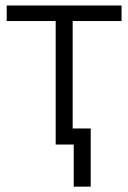

<svg xmlns="http://www.w3.org/2000/svg" viewBox="-20 -536 476 712"><path d="M186.5 0V-458H4.9V-515.6H430.7V-458H249.5V0ZM253.4 156.2V0H211.9V-59.6H316.4V156.2Z"/></svg>

Font: Inter Display Light
Style: Regular
Weight: 300
Designer: Rasmus Andersson
Foundry: rsms
Version: Version 4.000;git-a52131595